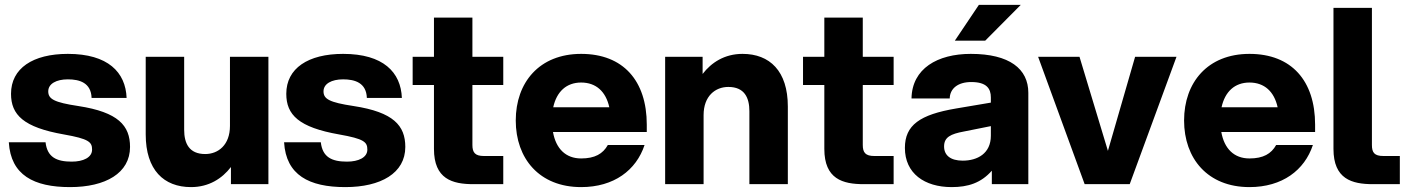

<svg xmlns="http://www.w3.org/2000/svg" viewBox="-20 -752 5760 784"><path d="M266 12C411 12 511 -45 511 -152C511 -239 463 -294 300 -319C200 -334 177 -348 177 -379C177 -410 210 -428 257 -428C305 -428 352 -414 354 -352H497C493 -457 421 -532 257 -532C114 -532 25 -473 25 -369C25 -283 76 -232 241 -203C343 -185 356 -172 356 -141C356 -109 320 -92 273 -92C211 -92 173 -110 166 -171H16C24 -37 118 12 266 12Z M732 -222V-520H575V-203C575 -58 649 12 760 12C833 12 887 -23 923 -70V0H1076V-520H919V-238C919 -160 871 -123 818 -123C752 -123 732 -167 732 -222Z M1390 12C1535 12 1635 -45 1635 -152C1635 -239 1587 -294 1424 -319C1324 -334 1301 -348 1301 -379C1301 -410 1334 -428 1381 -428C1429 -428 1476 -414 1478 -352H1621C1617 -457 1545 -532 1381 -532C1238 -532 1149 -473 1149 -369C1149 -283 1200 -232 1365 -203C1467 -185 1480 -172 1480 -141C1480 -109 1444 -92 1397 -92C1335 -92 1297 -110 1290 -171H1140C1148 -37 1242 12 1390 12Z M1752 -680V-520H1665V-405H1752V-144C1752 -21 1827 0 1913 0H2035V-115H1956C1920 -115 1909 -129 1909 -160V-405H2035V-520H1909V-680Z M2353 12C2487 12 2578 -57 2612 -160H2462C2442 -124 2409 -105 2353 -105C2290 -105 2250 -145 2238 -213H2621V-243C2621 -422 2525 -532 2353 -532C2182 -532 2086 -415 2086 -260C2086 -105 2182 12 2353 12ZM2239 -314C2253 -378 2293 -415 2353 -415C2414 -415 2454 -378 2468 -314Z M3040 -298V0H3197V-317C3197 -462 3123 -532 3012 -532C2939 -532 2885 -497 2849 -450V-520H2696V0H2853V-282C2853 -360 2901 -397 2954 -397C3020 -397 3040 -353 3040 -298Z M3346 -680V-520H3259V-405H3346V-144C3346 -21 3421 0 3507 0H3629V-115H3550C3514 -115 3503 -129 3503 -160V-405H3629V-520H3503V-680Z M4030 0H4179V-373C4179 -471 4102 -532 3944 -532C3808 -532 3704 -472 3702 -350H3858C3859 -391 3892 -417 3946 -417C4009 -417 4026 -390 4026 -354V-333L3884 -309C3736 -284 3675 -241 3675 -148C3675 -44 3755 12 3866 12C3933 12 3986 -5 4030 -55ZM3835 -154C3835 -192 3862 -205 3916 -215L4026 -237V-198C4026 -125 3971 -96 3911 -96C3861 -96 3835 -118 3835 -154ZM3879 -586H4003L4148 -732H3977Z M4409 0H4593L4784 -520H4615L4504 -136L4388 -520H4219Z M5082 12C5216 12 5307 -57 5341 -160H5191C5171 -124 5138 -105 5082 -105C5019 -105 4979 -145 4967 -213H5350V-243C5350 -422 5254 -532 5082 -532C4911 -532 4815 -415 4815 -260C4815 -105 4911 12 5082 12ZM4968 -314C4982 -378 5022 -415 5082 -415C5143 -415 5183 -378 5197 -314Z M5425 -720V-144C5425 -21 5500 0 5586 0H5696V-115H5629C5592 -115 5582 -129 5582 -160V-720Z"/></svg>

Font: Aspekta 750
Style: Regular
Weight: 750
Designer: Ivo Dolenc
Version: Version 2.000